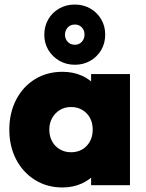

<svg xmlns="http://www.w3.org/2000/svg" viewBox="-20 -815 643 845"><path d="M255 10Q187 10 134 -23Q81 -56 51 -113.5Q21 -171 21 -244Q21 -318 51 -376Q81 -434 134 -466.5Q187 -499 255 -499Q301 -499 339 -482.5Q377 -466 401.5 -436Q426 -406 431 -368V-122Q426 -83 401.5 -53.5Q377 -24 339 -7Q301 10 255 10ZM292 -145Q335 -145 361.5 -173Q388 -201 388 -245Q388 -274 376 -296Q364 -318 342.5 -331Q321 -344 293 -344Q265 -344 243.5 -331Q222 -318 209.5 -295.5Q197 -273 197 -245Q197 -216 209 -193.5Q221 -171 243 -158Q265 -145 292 -145ZM381 0V-131L406 -251L381 -369V-489H552V0ZM310 -530Q271 -530 240.5 -548Q210 -566 192.5 -595.5Q175 -625 175 -662Q175 -700 192.5 -730Q210 -760 240.5 -777.5Q271 -795 309 -795Q347 -795 377.5 -777.5Q408 -760 425.5 -730Q443 -700 443 -663Q443 -625 425.5 -595Q408 -565 377.5 -547.5Q347 -530 310 -530ZM310 -618Q328 -618 340 -631Q352 -644 352 -663Q352 -682 340 -694.5Q328 -707 310 -707Q290 -707 278 -694Q266 -681 266 -662Q266 -644 278 -631Q290 -618 310 -618Z"/></svg>

Font: Outfit Thin ExtraBold
Style: Regular
Weight: 800
Version: Version 1.100;gftools[0.9.27]